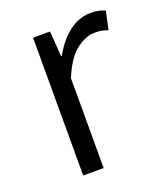

<svg xmlns="http://www.w3.org/2000/svg" viewBox="-100 -566 543 635"><g transform="rotate(-20 171.0 -248.5)"><path d="M85 0V-485H145L151 -396H154Q179 -442 214.5 -469.5Q250 -497 292 -497Q307 -497 319 -494.5Q331 -492 342 -487L328 -423Q316 -427 306.5 -429Q297 -431 282 -431Q251 -431 217 -405.5Q183 -380 157 -316V0Z"/></g></svg>

Font: Assistant ExtraLight
Style: Regular
Weight: 400
Version: Version 3.000